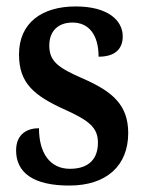

<svg xmlns="http://www.w3.org/2000/svg" viewBox="-20 -566 449 596"><path d="M195 10C311 10 378 -52 378 -153C378 -241 328 -282 240 -321C159 -356 133 -376 133 -425C133 -469 160 -496 205 -496C255 -496 286 -459 286 -390C337 -390 361 -414 361 -453C361 -502 316 -546 215 -546C110 -546 39 -495 39 -397C39 -308 85 -269 183 -225C258 -191 284 -169 284 -123C284 -74 257 -42 197 -42C135 -42 101 -91 101 -168C67 -168 30 -152 30 -99C30 -31 82 10 195 10Z"/></svg>

Font: Noto Serif Tamil Condensed SemiBold
Style: Regular
Weight: 600
Width: 3
Designer: Indian Type Foundry, Tom Grace, and the Monotype Design Team
Foundry: Monotype Imaging Inc.
Version: Version 2.004